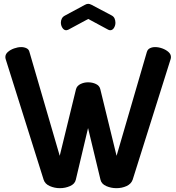

<svg xmlns="http://www.w3.org/2000/svg" viewBox="-20 -977 921 1003"><path d="M293 6Q265 6 240 -5Q215 -16 208 -38L10 -667Q8 -673 8 -679Q8 -694 21 -705.5Q34 -717 53.5 -724Q73 -731 91 -731Q106 -731 118.5 -725Q131 -719 134 -705L292 -163L377 -511Q382 -529 400.5 -538Q419 -547 440 -547Q463 -547 481.5 -538Q500 -529 504 -511L589 -163L747 -705Q751 -719 763 -725Q775 -731 790 -731Q809 -731 828 -724Q847 -717 860 -705.5Q873 -694 873 -679Q873 -673 871 -667L673 -38Q665 -16 641 -5Q617 6 588 6Q560 6 535 -5Q510 -16 505 -38L440 -308L376 -38Q371 -16 346 -5Q321 6 293 6ZM326 -819Q314 -819 306 -831.5Q298 -844 298 -859Q298 -870 303 -880Q308 -890 320 -896L424 -952Q433 -957 441 -957Q448 -957 458 -952L562 -897Q574 -891 578.5 -880.5Q583 -870 583 -858Q583 -844 575.5 -831.5Q568 -819 555 -819Q553 -819 550 -820Q547 -821 545 -822L441 -878L337 -822Q334 -821 331 -820Q328 -819 326 -819Z"/></svg>

Font: Dosis
Style: Bold
Weight: 700
Designer: EdgarTolentino, PabloImpallari, IginoMarini
Foundry: EdgarTolentino, PabloImpallari, IginoMarini
Version: Version 3.001; ttfautohint (v1.8.2)